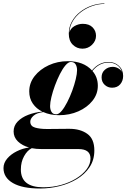

<svg xmlns="http://www.w3.org/2000/svg" viewBox="-85 -820 726 1100"><path d="M465.1 -614.7Q465.1 -585.9 442.3 -563.5Q419.5 -541.1 387.5 -541.1Q355.1 -541.1 332.1 -563.7Q309.1 -586.3 309.1 -626.7Q309.1 -665.1 326.9 -696.9Q344.7 -728.7 374.3 -751.9Q403.9 -775.1 440.1 -787.7Q476.3 -800.3 513.1 -800.3V-797.5Q478.3 -797.5 443.7 -785.5Q409.1 -773.5 379.9 -751.7Q350.7 -729.9 332.5 -699.9Q314.3 -669.9 312.7 -633.5Q319.1 -657.9 342.1 -670.7Q365.1 -683.5 389.1 -683.5Q425.5 -683.5 445.3 -663.5Q465.1 -643.5 465.1 -614.7ZM254 -160Q203 -160 163 -178Q124.5 -173 106.5 -156.5Q88.5 -140 88.5 -123Q88.5 -97 116 -89Q143.5 -81 182 -81Q199.5 -81 225 -81.2Q250.5 -81.5 274.8 -81.8Q299 -82 313 -82Q375 -82 415.2 -53.2Q455.5 -24.5 455.5 42Q455.5 96.5 428.2 137.5Q401 178.5 355.5 205.8Q310 233 255 246.5Q200 260 145 260Q43 260 -11 228.8Q-65 197.5 -65 143Q-65 113.5 -43.8 88.5Q-22.5 63.5 11 46.8Q44.5 30 81.5 25Q42 14 17.5 -9.8Q-7 -33.5 -7 -67Q-7 -99.5 16 -123.5Q39 -147.5 76.5 -162Q114 -176.5 157.5 -180.5Q123 -197 102.8 -226.8Q82.5 -256.5 82.5 -296.5Q82.5 -344.5 113.2 -383.8Q144 -423 194.2 -446.2Q244.5 -469.5 304 -469.5Q393.5 -469.5 442 -416.5Q481.5 -465 537 -465Q572 -465 596.2 -442.8Q620.5 -420.5 620.5 -385Q620.5 -357 603.8 -337.2Q587 -317.5 557 -317.5Q532.5 -317.5 514.8 -334Q497 -350.5 497 -377Q497 -404 516 -420.5Q535 -437 560.5 -437Q576.5 -437 591.2 -429.2Q606 -421.5 613.5 -408Q606.5 -432.5 585.8 -447Q565 -461.5 537 -461.5Q483.5 -461.5 444.5 -413.5Q475.5 -378 475.5 -328.5Q475.5 -281 445 -242.8Q414.5 -204.5 364 -182.2Q313.5 -160 254 -160ZM237 -165Q252 -165 268.2 -184.5Q284.5 -204 300.2 -234.8Q316 -265.5 328.8 -300.2Q341.5 -335 349 -366.5Q356.5 -398 356.5 -418Q356.5 -438 348.2 -451.5Q340 -465 321 -465Q306.5 -465 290 -445.5Q273.5 -426 258 -395.2Q242.5 -364.5 229.8 -330Q217 -295.5 209.5 -264Q202 -232.5 202 -212.5Q202 -192.5 210.2 -178.8Q218.5 -165 237 -165ZM34.5 151Q34.5 253 163 253Q216.5 253 265 239.5Q313.5 226 351.5 202.5Q389.5 179 411.5 149.5Q433.5 120 433.5 88Q433.5 34 364.5 34H151.5Q122.5 34 97 29Q71.5 41.5 53 74.8Q34.5 108 34.5 151Z"/></svg>

Font: Bodoni* 48pt
Style: Bold Italic
Weight: 700
Italic angle: -13°
Version: Version 2.3